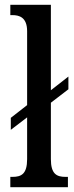

<svg xmlns="http://www.w3.org/2000/svg" viewBox="-20 -780 310 800"><path d="M23 0H263V-43H253C216 -43 192 -55 192 -117V-352L265 -408V-461L192 -404V-760H23V-717H32C60 -717 93 -708 93 -650V-342L25 -289V-239L93 -291V-117C93 -55 69 -43 32 -43H23Z"/></svg>

Font: Noto Serif Armenian ExtraCondensed Medium
Style: Regular
Weight: 500
Width: 2
Designer: Monotype Design Team
Foundry: Monotype Imaging Inc.
Version: Version 2.008